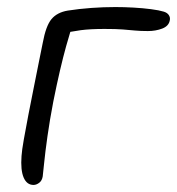

<svg xmlns="http://www.w3.org/2000/svg" viewBox="-20 -514 502 544"><path d="M75 10Q56 10 47 -11Q38 -32 41 -72Q42 -88 47.5 -119Q53 -150 60.5 -189Q68 -228 76 -267.5Q84 -307 90.5 -340Q97 -373 101 -392Q110 -441 126 -460Q142 -479 172 -484Q204 -489 238.5 -491.5Q273 -494 307 -494Q332 -494 358.5 -492.5Q385 -491 408 -488Q431 -485 444 -481Q454 -478 458.5 -471Q463 -464 461 -456Q458 -440 439.5 -433Q421 -426 399 -426Q378 -426 362.5 -427.5Q347 -429 328 -430.5Q309 -432 276 -432Q236 -432 209 -428.5Q182 -425 148 -417L184 -440Q176 -414 167.5 -383.5Q159 -353 150 -314.5Q141 -276 131 -226Q121 -174 114.5 -128Q108 -82 105 -51.5Q102 -21 101 -14Q99 -2 91 4Q83 10 75 10Z"/></svg>

Font: Shantell Sans Light
Style: Italic
Weight: 300
Italic angle: -11°
Designer: Stephen Nixon, Anya Danilova, Shantell Martin
Foundry: Arrow Type
Version: Version 1.008;[ac192a2d6]